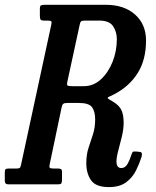

<svg xmlns="http://www.w3.org/2000/svg" viewBox="-73 -770 650 802"><path d="M518 -114Q509.5 -87 495.2 -58Q481 -29 454.2 -8.8Q427.5 11.5 381.5 11.5Q327 11.5 307.2 -17.2Q287.5 -46 287.5 -88Q287.5 -124.5 296.8 -152.5Q306 -180.5 315.2 -208.5Q324.5 -236.5 324.5 -272Q324.5 -303.5 311.8 -321.8Q299 -340 255.5 -340H208Q196 -340 191.2 -336.2Q186.5 -332.5 184.5 -322L134.5 -83.5Q132 -73 134.8 -69.5Q137.5 -66 151 -66H169Q177.5 -66 181.8 -63.5Q186 -61 186 -52V-22Q186 -9 183.5 -4.5Q181 0 168 0H-38.5Q-53 0 -53 -14.5V-48.5Q-53 -59.5 -50 -62.8Q-47 -66 -36 -66H-6.5Q8.5 -66 11 -70.2Q13.5 -74.5 16 -87L141 -666Q143.5 -677.5 141.2 -680.8Q139 -684 125.5 -684H112Q99.5 -684 96.5 -688.2Q93.5 -692.5 93.5 -705.5V-732Q93.5 -745 98 -747.5Q102.5 -750 115.5 -750H368.5Q445.5 -750 491.2 -709.2Q537 -668.5 537 -600.5Q537 -520 501.8 -464.2Q466.5 -408.5 403.5 -376Q391.5 -369.5 384.2 -366.8Q377 -364 377 -361Q377 -358 383.8 -354.5Q390.5 -351 402 -343.5Q426 -328.5 434.8 -308.8Q443.5 -289 443.5 -257Q443.5 -230.5 436 -199.5Q428.5 -168.5 421 -140.8Q413.5 -113 413.5 -95.5Q413.5 -68 434 -68Q450 -68 460 -85.8Q470 -103.5 477.5 -128Q480 -136 484.5 -136.8Q489 -137.5 497.5 -137L511 -135.5Q524 -134.5 518 -114ZM229 -410H277Q317 -410 348 -438.2Q379 -466.5 397 -511.2Q415 -556 415 -606.5Q415 -637.5 399.2 -660.8Q383.5 -684 342 -684H281Q269 -684 265.2 -680.2Q261.5 -676.5 259.5 -665L208.5 -429.5Q205.5 -415.5 209.2 -412.8Q213 -410 229 -410Z"/></svg>

Font: Besley* Condensed Medium
Style: Italic
Weight: 500
Width: 3
Italic angle: -13°
Designer: Owen Earl
Foundry: indestructible type*
Version: Version 3.000; ttfautohint (v1.8.3)